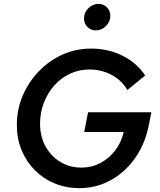

<svg xmlns="http://www.w3.org/2000/svg" viewBox="-20 -962 827 992"><path d="M390 10Q321 10 262 -14.5Q203 -39 159.5 -83Q116 -127 91.5 -186.5Q67 -246 67 -316Q67 -397 97.5 -468Q128 -539 181 -594Q234 -649 303 -680Q372 -711 450 -711Q539 -711 612.5 -674.5Q686 -638 730 -572L638 -497Q609 -547 556.5 -575Q504 -603 441 -603Q389 -603 342.5 -581.5Q296 -560 261.5 -521.5Q227 -483 207 -432Q187 -381 187 -323Q187 -257 215 -206Q243 -155 291.5 -125.5Q340 -96 401 -96Q453 -96 498 -119.5Q543 -143 575 -184.5Q607 -226 619 -280H415L435 -382H762L750 -321Q732 -224 680.5 -149Q629 -74 554 -32Q479 10 390 10ZM475 -805Q449 -805 431.5 -823Q414 -841 414 -866Q414 -897 436.5 -919.5Q459 -942 490 -942Q515 -942 532.5 -924Q550 -906 550 -880Q550 -850 527.5 -827.5Q505 -805 475 -805Z"/></svg>

Font: Red Hat Text Medium
Style: Italic
Weight: 500
Italic angle: -12°
Designer: Pentagram, MCKL
Foundry: Pentagram, MCKL
Version: Version 1.023; ttfautohint (v1.8.3)